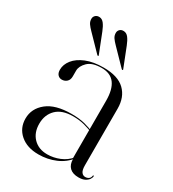

<svg xmlns="http://www.w3.org/2000/svg" viewBox="-156 -703 722 800"><g transform="rotate(30 205.5 -303.5)"><path d="M287.5 -46.5V-48.5L285.5 -47V-326.5Q285.5 -380 265 -407.8Q244.5 -435.5 202 -435.5Q156.5 -435.5 135.5 -414.8Q114.5 -394 114.5 -372.5V-344.5Q114.5 -328 104.8 -319Q95 -310 81 -310Q69.5 -310 61.8 -318.2Q54 -326.5 54 -342.5Q54 -367.5 71.8 -390Q89.5 -412.5 124.2 -426.8Q159 -441 208.5 -441Q277 -441 310.2 -409Q343.5 -377 343.5 -321.5V-49.5Q343.5 -26.5 350.5 -17Q357.5 -7.5 368.5 -7.5Q378.5 -7.5 385.5 -12.8Q392.5 -18 393.5 -28Q394 -29 394.8 -29.8Q395.5 -30.5 396 -30.5Q397 -30.5 397.5 -29.8Q398 -29 398 -28Q398 -20.5 392.2 -12.2Q386.5 -4 375 2Q363.5 8 345 8Q317 8 302.2 -6.2Q287.5 -20.5 287.5 -46.5ZM31.5 -94.5Q31.5 -142.5 71.5 -174.8Q111.5 -207 188.5 -207Q227.5 -207 254.2 -199.8Q281 -192.5 303.5 -182.5L301 -179Q279 -188.5 254.2 -195Q229.5 -201.5 199.5 -201.5Q146.5 -201.5 119.2 -174.5Q92 -147.5 92 -104.5Q92 -61.5 117.2 -35.8Q142.5 -10 184 -10Q214 -10 242.8 -21.8Q271.5 -33.5 291.5 -57.5L295 -55Q272 -24 234 -7.8Q196 8.5 152.5 8.5Q97.5 8.5 64.5 -20.2Q31.5 -49 31.5 -94.5ZM127.5 -568.5 163.5 -477Q164.5 -475 164.8 -473.8Q165 -472.5 163.5 -471.5Q162.5 -471 161.2 -471.2Q160 -471.5 158.5 -473L87.5 -546Q76 -557.5 68.5 -568.2Q61 -579 61.5 -593Q62 -602 69 -608.5Q76 -615 87.5 -614.5Q100.5 -614 110 -601.5Q119.5 -589 127.5 -568.5ZM245 -568.5 281 -477Q282 -475 282.2 -473.8Q282.5 -472.5 281 -471.5Q280 -471 278.8 -471.2Q277.5 -471.5 276 -473L205 -546Q193.5 -557.5 186 -568.2Q178.5 -579 179 -593Q179.5 -602 186.2 -608.5Q193 -615 204.5 -614.5Q218 -614 227.5 -601.5Q237 -589 245 -568.5Z"/></g></svg>

Font: Fraunces 120pt Light
Style: Regular
Weight: 300
Version: Version 1.000;[b76b70a41]